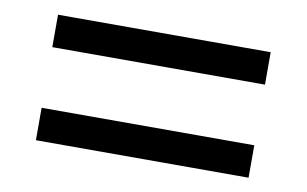

<svg xmlns="http://www.w3.org/2000/svg" viewBox="-44 -524 718 449"><g transform="rotate(10 314.5 -299.0)"><path d="M567 -448V-371H62V-448ZM567 -227V-150H62V-227Z"/></g></svg>

Font: Georama ExtraExtended
Style: Regular
Weight: 400
Width: 8
Designer: Jean-Baptiste Levee
Foundry: Production Type
Version: Version 1.000